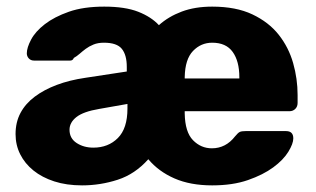

<svg xmlns="http://www.w3.org/2000/svg" viewBox="-20 -550 955 580"><path d="M228 10Q181 10 144 -2Q107 -14 81 -35Q55 -56 41 -84Q27 -112 27 -145Q27 -181 42 -209Q57 -237 85 -258Q113 -279 151.5 -293.5Q190 -308 238 -315L363 -334V-348Q363 -384 348 -402.5Q333 -421 294 -421Q276 -421 262.5 -415.5Q249 -410 239 -402.5Q229 -395 220.5 -387.5Q212 -380 203 -375Q200 -367 192 -367H83Q73 -367 67 -373.5Q61 -380 61 -389Q61 -406 74 -430.5Q87 -455 115.5 -477Q144 -499 188 -514.5Q232 -530 295 -530Q358 -530 397.5 -514.5Q437 -499 460 -474Q489 -500 529 -515Q569 -530 621 -530Q693 -530 742.5 -506.5Q792 -483 822 -445Q852 -407 865.5 -359.5Q879 -312 879 -263V-239Q879 -228 872 -221Q865 -214 854 -214H538V-207Q539 -151 563 -126.5Q587 -102 620 -102Q662 -102 690 -138Q699 -149 704.5 -151.5Q710 -154 722 -154H844Q866 -154 866 -132Q866 -116 851 -91.5Q836 -67 805.5 -44.5Q775 -22 729 -6Q683 10 621 10Q555 10 507 -11Q459 -32 428 -69Q388 -24 335.5 -7Q283 10 228 10ZM538 -313H703V-317Q703 -365 683 -393Q663 -421 621 -421Q587 -421 563 -396Q539 -371 538 -317ZM262 -104Q307 -104 336 -133Q365 -162 365 -222V-236L280 -221Q232 -213 211 -196.5Q190 -180 190 -158Q190 -132 211.5 -118Q233 -104 262 -104Z"/></svg>

Font: Fz Rubik
Style: Bold
Weight: 700
Designer: Hubert and Fischer
Foundry: Hubert and Fischer
Version: Vit hóa bi FontZin.com